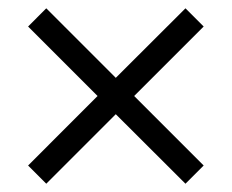

<svg xmlns="http://www.w3.org/2000/svg" viewBox="-20 -588 560 464"><path d="M428.2 -144 259.8 -312 91.8 -144 47.9 -188 215.8 -356 47.9 -523.9 91.8 -567.9 259.8 -399.9 428.2 -567.9 472.2 -523.9 304.2 -356 472.2 -188Z"/></svg>

Font: Creato Display
Style: Regular
Weight: 400
Version: Version 1.000